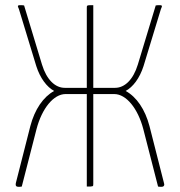

<svg xmlns="http://www.w3.org/2000/svg" viewBox="-20 -720 694 741"><path d="M512 -471C494 -412 461 -381 424 -381H340V-700C315 -700 315 -700 315 -690V-381H230C193 -381 160 -412 142 -471L73 -699C68 -700 63 -700 58 -700C52 -700 49 -699 49 -696C49 -694 51 -690 53 -685L120 -465C135 -418 161 -384 189 -369C147 -346 114 -298 97 -233L41 -13C39 -3 43 1 51 1C55 1 60 1 64 0L121 -222C142 -302 187 -357 233 -357H315V0C340 0 340 0 340 -10V-357H421C467 -357 512 -302 533 -222L590 0C595 1 599 1 603 1C610 1 614 -2 614 -8C614 -10 613 -11 613 -13L557 -233C540 -298 507 -346 465 -369C493 -384 519 -418 534 -465L601 -685C603 -690 605 -694 605 -696C605 -699 602 -700 596 -700C591 -700 586 -700 581 -699Z"/></svg>

Font: Yanone Kaffeesatz Extra Light
Style: Regular
Weight: 200
Designer: Yanone (Cyrillic: Daniel Pouzeot & Huerta Tipografica)
Foundry: Yanone
Version: Version 1.100;PS 001.100;hotconv 1.0.70;makeotf.lib2.5.58329